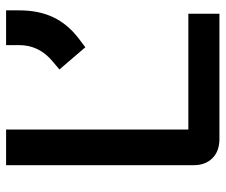

<svg xmlns="http://www.w3.org/2000/svg" viewBox="-75 -665 740 630"><g transform="rotate(-90 295.0 -350.0)"><path d="M68 -84V-700H185V-102H565V0H154Q114 0 91 -23Q68 -46 68 -84ZM382 -525 407 -546Q462 -591 462 -657V-700H576V-657Q576 -593 553.5 -545.5Q531 -498 484 -462L455 -440Z"/></g></svg>

Font: Bai Jamjuree SemiBold
Style: Regular
Weight: 600
Version: Version 1.000; ttfautohint (v1.6)